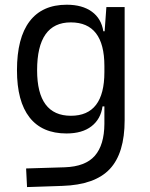

<svg xmlns="http://www.w3.org/2000/svg" viewBox="-20 -547 626 801"><path d="M92.8 233.4 88.9 155.8 250 150.9Q336.4 147.9 375.7 102.8Q415 57.6 415.5 -30.3V-103H407.7Q400.4 -50.3 361.8 -20.3Q323.2 9.8 257.3 9.8Q155.8 9.8 103.3 -57.1Q50.8 -124 50.8 -253.9Q50.8 -388.7 103.5 -458Q156.2 -527.3 258.3 -527.3Q323.2 -527.3 363 -498.5Q402.8 -469.7 411.1 -416.5H416.5L423.8 -517.6H500V-45.9Q500 92.3 438 158.2Q376 224.1 240.2 228.5ZM415.5 -271.5Q415.5 -453.6 275.4 -453.6Q134.8 -453.6 134.8 -253.9Q134.8 -64 275.9 -64Q415.5 -64 415.5 -246.1Z"/></svg>

Font: CaskaydiaMono NF SemiLight
Style: Regular
Weight: 350
Designer: Aaron Bell
Foundry: Saja Typeworks
Version: Version 2111.001; ttfautohint (v1.8.4);Nerd Fonts 3.1.1